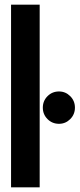

<svg xmlns="http://www.w3.org/2000/svg" viewBox="-20 -805 344 825"><path d="M27.5 0V-785H150.5V0ZM233.5 -273Q204.5 -273 184.2 -293.2Q164 -313.5 164 -342.5Q164 -371.5 184.2 -391.8Q204.5 -412 233.5 -412Q261.5 -412 281.8 -391.8Q302 -371.5 302 -342.5Q302 -313.5 281.8 -293.2Q261.5 -273 233.5 -273Z"/></svg>

Font: Anybody Condensed SemiBold
Style: Regular
Weight: 600
Width: 3
Designer: Tyler Finck
Foundry: Etcetera Type Company
Version: Version 1.010; ttfautohint (v1.8.3) -l 8 -r 50 -G 200 -x 14 